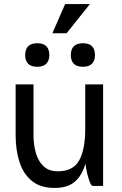

<svg xmlns="http://www.w3.org/2000/svg" viewBox="-20 -916 600 946"><path d="M301 -896H423L308 -752H238ZM104 -644Q104 -703 164 -703Q223 -703 223 -644Q223 -617 208 -602Q193 -587 164 -587Q133 -587 118.5 -602Q104 -617 104 -644ZM329 -644Q329 -703 389 -703Q448 -703 448 -644Q448 -617 433 -602Q418 -587 389 -587Q358 -587 343.5 -602Q329 -617 329 -644ZM145 -251Q145 -204 156.5 -163Q168 -122 194.5 -97Q221 -72 265 -72Q340 -72 370 -125.5Q400 -179 400 -283V-500H488V0H437Q430 0 422.5 -19Q415 -38 409 -64Q403 -90 401 -110Q385 -53 349.5 -21.5Q314 10 249 10Q179 10 137 -24.5Q95 -59 76 -118Q57 -177 57 -249V-500H145Z"/></svg>

Font: Haskoy Medium
Style: Regular
Weight: 500
Designer: Ertekin Erdin
Foundry: Ertekin Erdin
Version: Version 1.500; ttfautohint (v1.8.3)